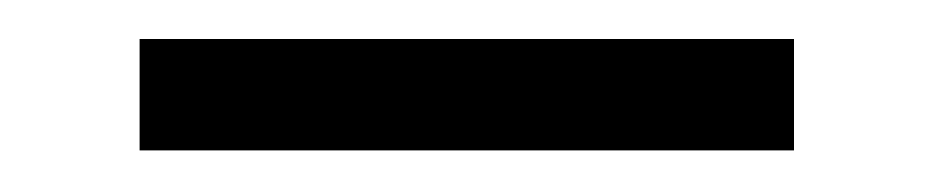

<svg xmlns="http://www.w3.org/2000/svg" viewBox="-20 -333 467 96"><path d="M49.8 -313.5Q131.8 -313.5 377 -313.5Q377 -298.8 377 -257.8Q294.9 -257.8 49.8 -257.8Q49.8 -271.5 49.8 -313.5Z"/></svg>

Font: BSRU BANSOMDEJ
Style: Regular
Weight: 400
Designer: Wisit Potiwat
Version: Version 1.000;PS 002.000;hotconv 1.0.70;makeotf.lib2.5.58329